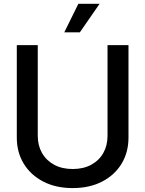

<svg xmlns="http://www.w3.org/2000/svg" viewBox="-20 -961 751 993"><path d="M356 11.7Q268.6 11.7 203.6 -22Q138.7 -55.7 102.8 -114.5Q66.9 -173.3 66.9 -249.5V-727.5H175.3V-258.3Q175.3 -208.5 197.3 -169.9Q219.2 -131.3 259.8 -109.1Q300.3 -86.9 356 -86.9Q411.6 -86.9 452.1 -109.1Q492.7 -131.3 514.4 -169.9Q536.1 -208.5 536.1 -258.3V-727.5H644.5V-249.5Q644.5 -173.3 608.9 -114.5Q573.2 -55.7 508.3 -22Q443.4 11.7 356 11.7ZM312.5 -793.9 385.3 -941.4H495.1L393.1 -793.9Z"/></svg>

Font: Inter 28pt Medium
Style: Regular
Weight: 500
Designer: Rasmus Andersson
Foundry: rsms
Version: Version 4.001;git-66647c0bb